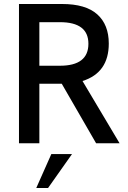

<svg xmlns="http://www.w3.org/2000/svg" viewBox="-20 -717 642 961"><path d="M75 0V-697H290.5Q409 -697 466.8 -645.2Q524.5 -593.5 524.5 -499Q524.5 -353 393 -311.5L578.5 0H461L289 -298H243.5H177V0ZM161.5 224 237 54H340.5L220.5 224ZM177 -388H280Q422.5 -388 422.5 -498Q422.5 -606 280 -606H177Z"/></svg>

Font: HK Grotesk Medium
Style: Regular
Weight: 500
Designer: Alfredo Marco Pradil
Foundry: Hanken Design Co.
Version: Version 3.001;FEAKit 1.0